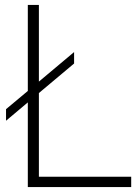

<svg xmlns="http://www.w3.org/2000/svg" viewBox="-20 -760 560 780"><path d="M93 0V-344L4.5 -269.5V-316.5L93 -390.5V-740H138V-428.5L281 -548.5V-502L138 -382V-42H513V0Z"/></svg>

Font: Encode Sans XLt
Style: Regular
Weight: 200
Designer: Multiple Designers
Foundry: Impallari Type
Version: Version 3.002; ttfautohint (v1.8.3) -l 8 -r 50 -G 200 -x 14 